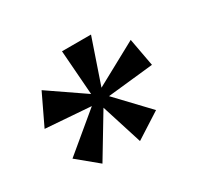

<svg xmlns="http://www.w3.org/2000/svg" viewBox="-102 -678 794 745"><g transform="rotate(-30 295.0 -306.0)"><path d="M164 -78 73 -153 240 -292 37 -307 102 -443 261 -334 246 -534H376L308 -335L499 -439L522 -314L317 -292L448 -154L334 -81L276 -264Z"/></g></svg>

Font: Alumni Sans Thin ExtraBold
Style: Italic
Weight: 800
Italic angle: -8°
Version: Version 1.016